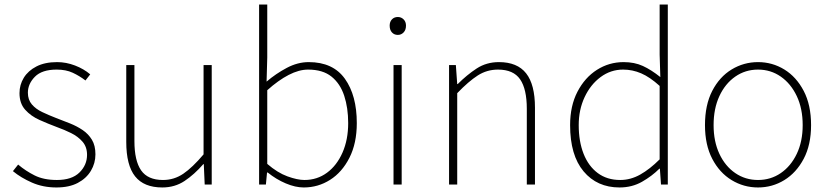

<svg xmlns="http://www.w3.org/2000/svg" viewBox="-20 -814 3657 847"><path d="M229 13Q170 13 121 -8.5Q72 -30 37 -59L60 -88Q93 -60 133 -40Q173 -20 231 -20Q297 -20 330.5 -53Q364 -86 364 -131Q364 -166 344 -189Q324 -212 293.5 -227Q263 -242 232 -253Q192 -268 154 -285Q116 -302 91 -330Q66 -358 66 -403Q66 -440 85 -471Q104 -502 141 -521Q178 -540 232 -540Q272 -540 311 -525Q350 -510 378 -486L357 -459Q331 -479 301 -493Q271 -507 230 -507Q165 -507 134 -475.5Q103 -444 103 -405Q103 -374 120.5 -353.5Q138 -333 166.5 -319.5Q195 -306 226 -294Q258 -282 289 -269.5Q320 -257 345 -240Q370 -223 385.5 -197.5Q401 -172 401 -133Q401 -94 381 -60.5Q361 -27 323 -7Q285 13 229 13Z M696 13Q615 13 576 -36Q537 -85 537 -188V-527H573V-192Q573 -105 602.5 -62.5Q632 -20 699 -20Q748 -20 788.5 -47.5Q829 -75 878 -133V-527H914V0H883L879 -90H877Q837 -44 794 -15.5Q751 13 696 13Z M1320 13Q1283 13 1240.5 -5Q1198 -23 1161 -53H1158L1153 0H1123V-794H1159V-560L1156 -454Q1197 -489 1245 -514.5Q1293 -540 1342 -540Q1449 -540 1501.5 -466.5Q1554 -393 1554 -271Q1554 -182 1521.5 -118Q1489 -54 1436 -20.5Q1383 13 1320 13ZM1323 -20Q1379 -20 1422.5 -52Q1466 -84 1491 -141Q1516 -198 1516 -271Q1516 -338 1498.5 -391.5Q1481 -445 1442.5 -476Q1404 -507 1339 -507Q1299 -507 1253.5 -483.5Q1208 -460 1159 -416V-91Q1204 -52 1248 -36Q1292 -20 1323 -20Z M1716 0V-527H1752V0ZM1735 -660Q1719 -660 1709 -671Q1699 -682 1699 -701Q1699 -718 1709 -728.5Q1719 -739 1735 -739Q1750 -739 1760.5 -728.5Q1771 -718 1771 -701Q1771 -682 1760.5 -671Q1750 -660 1735 -660Z M1961 0V-527H1991L1997 -443H1999Q2040 -484 2083 -512Q2126 -540 2181 -540Q2262 -540 2301 -490.5Q2340 -441 2340 -339V0H2304V-334Q2304 -421 2274.5 -464Q2245 -507 2177 -507Q2128 -507 2087.5 -481Q2047 -455 1997 -403V0Z M2713 13Q2614 13 2554.5 -58Q2495 -129 2495 -262Q2495 -347 2527.5 -409.5Q2560 -472 2613.5 -506Q2667 -540 2731 -540Q2779 -540 2816 -523Q2853 -506 2893 -474L2890 -573V-794H2926V0H2896L2891 -70H2889Q2856 -37 2812 -12Q2768 13 2713 13ZM2716 -20Q2762 -20 2804.5 -44Q2847 -68 2890 -111V-435Q2847 -474 2808.5 -490.5Q2770 -507 2729 -507Q2674 -507 2629.5 -474Q2585 -441 2559 -385.5Q2533 -330 2533 -262Q2533 -190 2554.5 -135.5Q2576 -81 2617 -50.5Q2658 -20 2716 -20Z M3324 13Q3261 13 3207.5 -19.5Q3154 -52 3122 -113.5Q3090 -175 3090 -262Q3090 -351 3122 -413Q3154 -475 3207.5 -507.5Q3261 -540 3324 -540Q3387 -540 3440 -507.5Q3493 -475 3525.5 -413Q3558 -351 3558 -262Q3558 -175 3525.5 -113.5Q3493 -52 3440 -19.5Q3387 13 3324 13ZM3324 -20Q3380 -20 3424.5 -50.5Q3469 -81 3495 -135.5Q3521 -190 3521 -262Q3521 -335 3495 -390Q3469 -445 3424.5 -476Q3380 -507 3324 -507Q3268 -507 3223.5 -476Q3179 -445 3153.5 -390Q3128 -335 3128 -262Q3128 -190 3153.5 -135.5Q3179 -81 3223.5 -50.5Q3268 -20 3324 -20Z"/></svg>

Font: Source Han Sans SC ExtraLight
Style: Regular
Weight: 250
Designer: Ryoko NISHIZUKA 西塚涼子 (kana, bopomofo & ideographs); Paul D. Hunt (Latin, Greek & Cyrillic); Sandoll Communications 산돌커뮤니
Foundry: Adobe
Version: Version 2.004;hotconv 1.0.118;makeotfexe 2.5.65603